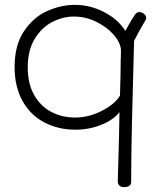

<svg xmlns="http://www.w3.org/2000/svg" viewBox="-20 -532 682 789"><path d="M581 -458Q581 -453 575 -444Q548 -399 531 -364Q525 -112 523 -56L522 -13Q519 116 519 215Q519 226 511.5 231.5Q504 237 491 237Q464 237 464 212L467 107Q469 51 471 -71Q446 -39 396 -19Q346 1 290 1Q221 1 164 -28Q107 -57 73.5 -115.5Q40 -174 40 -257Q40 -347 79 -404.5Q118 -462 174.5 -487Q231 -512 288 -512Q351 -512 408.5 -482Q466 -452 495 -405L509 -430Q526 -460 532 -468Q535 -473 539.5 -477.5Q544 -482 550 -482Q560 -483 569 -477Q578 -471 580 -463Q581 -461 581 -458ZM476 -284Q477 -299 477 -328Q474 -359 446 -390.5Q418 -422 374.5 -443Q331 -464 284 -464Q238 -464 194.5 -441.5Q151 -419 122.5 -372Q94 -325 94 -255Q94 -187 121 -140.5Q148 -94 192 -71.5Q236 -49 289 -49Q344 -49 397.5 -76Q451 -103 473 -139Q476 -231 476 -284Z"/></svg>

Font: Mali Light
Style: Regular
Weight: 300
Designer: Kitiyaporn Chalermlarp | Katatrad Aksorn Co.,Ltd.
Foundry: Cadson Demak Co.,Ltd.
Version: Version 1.000; ttfautohint (v1.6)